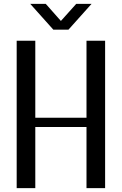

<svg xmlns="http://www.w3.org/2000/svg" viewBox="-20 -970 628 990"><path d="M255 -817H333L452 -950H373L294 -862L216 -950H136ZM426 -363H162V-760H66V0H162V-315H426V0H522V-760H426Z"/></svg>

Font: LXGW Marker Gothic
Style: Regular
Weight: 400
Version: Version 1.001